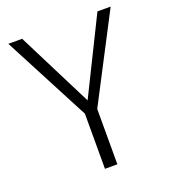

<svg xmlns="http://www.w3.org/2000/svg" viewBox="-127 -779 777 874"><g transform="rotate(-20 261.5 -342.5)"><path d="M292 0H231.9V-267.1L13.2 -685.1H80.1L264.2 -319.8L444.8 -685.1H508.8L292 -268.1Z"/></g></svg>

Font: FiraSans-Light
Style: Regular
Weight: 300
Designer: Carrois Corporate & Edenspiekermann AG
Foundry: Carrois Corporate GbR & Edenspiekermann AG
Version: Version 3.106;PS 003.106;hotconv 1.0.70;makeotf.lib2.5.58329